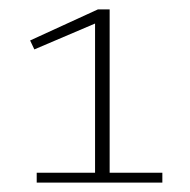

<svg xmlns="http://www.w3.org/2000/svg" viewBox="-20 -718 404 408"><path d="M58 -351H182V-668L53 -613L44 -632L188 -698H213V-351H325V-330H58Z"/></svg>

Font: IBM Plex Serif ExtraLight
Style: Regular
Weight: 200
Designer: Mike Abbink, Paul van der Laan, Pieter van Rosmalen
Foundry: Bold Monday
Version: Version 2.5